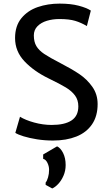

<svg xmlns="http://www.w3.org/2000/svg" viewBox="-20 -771 598 1064"><path d="M232.9 240.7Q240.7 231.4 246.3 211.9Q252 192.4 252 169.9Q252 149.9 242.7 131.1Q233.4 112.3 219.2 109.4V85L296.4 40Q315.9 49.3 329.8 77.1Q343.8 105 343.8 143.6Q343.8 175.3 332 202.4Q320.3 229.5 303.2 247.8Q286.1 266.1 269.5 273.4L232.9 253.4ZM90.8 -124Q120.6 -105.5 169.4 -92Q218.3 -78.6 266.1 -78.6Q338.4 -78.6 376.2 -103.5Q414.1 -128.4 414.1 -181.6Q414.1 -216.8 395.8 -241.7Q377.4 -266.6 345.2 -286.1Q313 -305.7 249.5 -336.4Q168 -376 115.7 -431.2Q63.5 -486.3 63.5 -560.1Q63.5 -627.4 98.6 -670.2Q133.8 -712.9 189.5 -731.9Q245.1 -751 310.5 -751Q371.6 -751 415.5 -739.5Q459.5 -728 483.4 -712.4L461.4 -626.5Q429.7 -645.5 396.5 -655.5Q363.3 -665.5 309.1 -665.5Q272 -665.5 239.7 -655.8Q207.5 -646 187.5 -625.5Q167.5 -605 167.5 -574.7Q167.5 -539.1 181.6 -515.4Q195.8 -491.7 225.3 -471.9Q254.9 -452.1 315.4 -420.9Q377.9 -388.7 420.2 -360.1Q462.4 -331.5 491.7 -290Q521 -248.5 521 -194.3Q521 -127.4 490 -82Q459 -36.6 403.3 -14.4Q347.7 7.8 273.4 7.8Q227.5 7.8 184.8 1Q142.1 -5.9 110.6 -15.6Q79.1 -25.4 64.9 -34.7Z"/></svg>

Font: Merriweather Sans
Style: Regular
Weight: 400
Designer: Eben Sorkin
Foundry: Eben Sorkin
Version: Version 1.006; ttfautohint (v1.4.1) -l 6 -r 50 -G 0 -x 11 -H